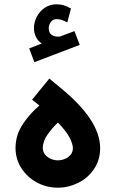

<svg xmlns="http://www.w3.org/2000/svg" viewBox="-20 -866 537 895"><path d="M319.7 -175.6Q319.7 -157 308.7 -144.1Q297.7 -131.2 281.6 -124.9Q265.5 -118.6 249.2 -118.6Q233.4 -118.6 217.1 -125.5Q200.8 -132.5 190.1 -145.4Q179.5 -158.3 179.5 -175.6Q179.5 -207.3 201.8 -239Q224 -270.6 250 -294.7Q289.7 -253.9 304.7 -224Q319.7 -194.1 319.7 -175.6ZM52.4 -175.6Q52.4 -125.2 79.1 -82.9Q105.9 -40.6 151.2 -15.9Q196.6 8.9 249.2 8.9Q299.2 8.9 344.7 -13.7Q390.2 -36.2 418.5 -78.3Q446.8 -120.4 446.8 -175.6Q446.8 -307.2 258.7 -459.3L209.9 -499.8L129.6 -401.3L164.1 -373.9Q124 -341.8 88.2 -290.1Q52.4 -238.3 52.4 -175.6ZM140.2 -576.2 351.7 -656.7 327.1 -721 260.1 -695.9Q237.1 -692.8 221.9 -702.6Q206.8 -712.4 207.2 -734.5Q207.2 -750.2 217 -763.5Q226.7 -776.8 243.1 -776.8Q254.8 -777.2 265.1 -773.9Q275.4 -770.6 289.2 -764.1Q290.5 -763.2 291.5 -762.7Q292.8 -762.2 293.7 -761.8L310.8 -826.2Q291.9 -836.9 276.8 -841.4Q261.6 -845.9 243.1 -845.9Q212.5 -845.9 188.7 -829.7Q164.8 -813.5 151.5 -787.8Q138.2 -762.1 138.2 -734.5Q138.2 -713.4 147.6 -693.8Q157.1 -674.3 174.9 -663.3L116 -640.4Z"/></svg>

Font: Arad-VF Thin Dots1
Style: Regular
Weight: 100
Designer: Mohammad Darvishi
Version: Version 1.000;August 30, 2024;FontCreator 15.0.0.2992 64-bit